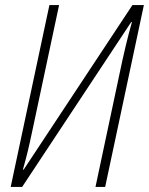

<svg xmlns="http://www.w3.org/2000/svg" viewBox="-20 -734 585 754"><path d="M22 0 174 -714H212L106 -216Q97 -173 89 -140Q81 -107 70 -68H73L500 -714H545L393 0H355L460 -494Q468 -530 474 -555Q480 -580 485.5 -601Q491 -622 498 -647H495L67 0Z"/></svg>

Font: Noto Sans Condensed ExtraLight
Style: Italic
Weight: 200
Width: 3
Italic angle: -12°
Designer: Monotype Design Team
Foundry: Monotype Imaging Inc.
Version: Version 2.013; ttfautohint (v1.8.4.7-5d5b)